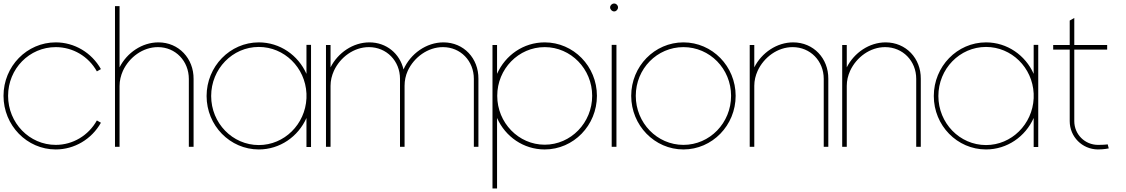

<svg xmlns="http://www.w3.org/2000/svg" viewBox="-25 -835 6405 1092"><path d="M549 -442C496 -536 398 -594 292 -594C128 -594 -5 -458 -5 -290C-5 -122 128 15 292 15C398 15 496 -43 549 -137L526 -150C478 -64 389 -11 292 -11C142 -11 21 -136 21 -290C21 -444 142 -567 292 -567C389 -567 478 -515 526 -429Z M655 -452V-800H629V0H655V-346C655 -376 662 -405 674 -432C710 -510 788 -567 873 -567C974 -567 1049 -487 1049 -386V0H1076V-386C1077 -502 992 -594 876 -594C783 -594 697 -535 655 -452Z M1718 -164V1H1744V-580H1718V-415C1671 -521 1567 -594 1447 -594C1283 -594 1150 -457 1150 -289C1150 -121 1283 15 1447 15C1567 15 1671 -58 1718 -164ZM1718 -303V-276C1711 -128 1592 -10 1447 -10C1297 -10 1176 -135 1176 -289C1176 -443 1297 -568 1447 -568C1592 -568 1711 -451 1718 -303Z M2270 -440C2249 -530 2173 -594 2076 -594C1983 -594 1897 -535 1855 -452V-579H1829V0H1855V-347C1855 -377 1862 -405 1874 -432C1910 -510 1988 -567 2073 -567C2174 -567 2250 -488 2250 -387V0H2276V-347C2276 -377 2282 -405 2294 -432C2330 -510 2409 -567 2494 -567C2595 -567 2670 -488 2670 -387V0H2696V-387C2697 -503 2613 -594 2497 -594C2400 -594 2310 -530 2270 -440Z M3073 -12C2924 -12 2803 -137 2803 -290C2803 -443 2924 -567 3073 -567C3222 -567 3343 -443 3343 -290C3343 -137 3222 -12 3073 -12ZM2802 -415V-579H2776V237H2802V-164C2849 -58 2952 15 3073 15C3237 15 3370 -122 3370 -290C3370 -458 3237 -594 3073 -594C2952 -594 2849 -521 2802 -415Z M3481 -580H3454V0H3481ZM3468 -815C3456 -815 3445 -805 3445 -793C3445 -781 3456 -770 3468 -770C3480 -770 3490 -781 3490 -793C3490 -805 3480 -815 3468 -815Z M3862 -567C4012 -567 4133 -444 4133 -290C4133 -136 4012 -11 3862 -11C3712 -11 3591 -136 3591 -290C3591 -444 3712 -567 3862 -567ZM3862 -594C3698 -594 3565 -458 3565 -290C3565 -122 3698 15 3862 15C4026 15 4159 -122 4159 -290C4159 -458 4026 -594 3862 -594Z M4265 -452V-579H4239V0H4265V-347C4265 -377 4272 -405 4284 -432C4320 -510 4398 -567 4483 -567C4584 -567 4660 -488 4660 -387V0H4686V-387C4687 -503 4602 -594 4486 -594C4393 -594 4307 -535 4265 -452Z M4791 -452V-579H4765V0H4791V-347C4791 -377 4798 -405 4810 -432C4846 -510 4924 -567 5009 -567C5110 -567 5186 -488 5186 -387V0H5212V-387C5213 -503 5128 -594 5012 -594C4919 -594 4833 -535 4791 -452Z M5854 -164V1H5880V-580H5854V-415C5807 -521 5703 -594 5583 -594C5419 -594 5286 -457 5286 -289C5286 -121 5419 15 5583 15C5703 15 5807 -58 5854 -164ZM5854 -303V-276C5847 -128 5728 -10 5583 -10C5433 -10 5312 -135 5312 -289C5312 -443 5433 -568 5583 -568C5728 -568 5847 -451 5854 -303Z M6085 -579V-733L6059 -718V-579H5965V-553H6059V-146C6059 -57 6130 14 6219 15C6254 15 6281 9 6281 9L6275 -14C6275 -14 6258 -11 6220 -11C6145 -11 6085 -71 6085 -146V-553H6272V-579Z"/></svg>

Font: MintSans
Style: ExtraLight
Weight: 200
Version: Version 1.0